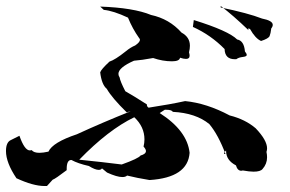

<svg xmlns="http://www.w3.org/2000/svg" viewBox="-31 -673 971 642"><path d="M126 -51H118Q80 -51 24 -77Q-11 -129 -11 -168Q-11 -198 6 -205L34 -219Q51 -170 69 -170L75 -171Q82 -162 101 -162Q113 -162 131 -166Q145 -197 226 -224Q313 -264 406 -301Q400 -300 393 -297Q343 -346 326 -376Q309 -390 304 -431Q307 -441 335 -467Q354 -473 389 -501Q406 -515 421 -521Q437 -532 437 -540Q437 -543 434 -546Q412 -577 397 -614Q348 -637 316 -640L304 -651Q416 -647 474 -623Q535 -610 576 -564Q604 -549 604 -520Q604 -510 601 -498Q603 -491 603 -487Q603 -476 591 -476Q583 -476 571 -480Q569 -468 544 -468Q513 -468 481 -479Q443 -472 417 -470Q365 -447 365 -426Q365 -420 369 -414Q371 -401 388 -368Q413 -354 460 -324Q460 -316 466 -313Q538 -324 588 -335Q660 -328 737 -287Q789 -274 824 -244Q862 -204 862 -177Q862 -171 860 -165Q862 -156 862 -147Q862 -125 847 -108Q840 -99 817 -99Q803 -99 781 -103L776 -102Q763 -102 758 -120Q725 -137 725 -168V-170Q718 -163 718 -160Q718 -158 722 -158H723Q699 -222 669 -258Q624 -295 547 -299Q543 -306 525 -306H520L503 -295Q595 -236 603 -162Q597 -79 469 -71Q426 -78 394 -86Q389 -81 378 -81Q360 -81 327 -96L310 -110Q307 -105 299 -105Q287 -105 266 -118Q230 -126 208 -138H207Q192 -138 192 -108V-104Q154 -75 145 -72ZM376 -123Q432 -143 439 -153Q457 -158 457 -168Q457 -174 449 -183Q452 -195 452 -207Q452 -249 418 -281Q331 -239 234 -139Q313 -131 376 -123ZM759 -475H754Q721 -475 720 -509Q674 -556 614 -583L617 -606Q733 -570 762 -541Q785 -537 788 -501Q794 -494 794 -489Q794 -484 780.5 -482.5Q767 -481 759 -475ZM842 -536Q823 -544 805 -576L800 -578Q799 -578 799 -576L800 -572Q748 -622 707 -653V-648Q799 -629 845 -611Q881 -604 881 -590Q881 -584 876 -578Q874 -561 870.5 -552.5Q867 -544 842 -536Z"/></svg>

Font: Xiangcui Kesong Xiangcui Kesong
Style: Regular
Weight: 400
Version: Version 1.501;March 28, 2024;FontCreator 14.0.0.2814 64-bit